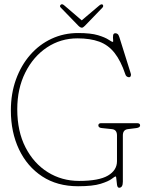

<svg xmlns="http://www.w3.org/2000/svg" viewBox="-20 -864 685 901"><path d="M556.5 -11.5Q556.5 17 539 17Q531.5 17 529.2 3.8Q527 -9.5 526.2 -22.8Q525.5 -36 522.5 -36Q519 -36 504 -24.5Q489 -13 452.2 -1.5Q415.5 10 346.5 10Q248.5 10 178 -36.2Q107.5 -82.5 69.2 -163Q31 -243.5 31 -346Q31 -425 55 -491.2Q79 -557.5 121.8 -606.5Q164.5 -655.5 222 -682.2Q279.5 -709 346.5 -709Q406 -709 439.8 -698.8Q473.5 -688.5 489 -678Q504.5 -667.5 509.5 -667.5Q512 -667.5 510.8 -677.8Q509.5 -688 510.8 -698Q512 -708 521.5 -708Q527 -708 531.8 -704.5Q536.5 -701 540 -690L593.5 -519.5Q596 -513 593.5 -507.2Q591 -501.5 585 -501.5Q572 -503 568.5 -514.5Q547 -578.5 517.5 -615.8Q488 -653 445.8 -668.5Q403.5 -684 343.5 -684Q264.5 -684 200.5 -641.5Q136.5 -599 98.8 -523.8Q61 -448.5 61 -351Q61 -247.5 99.8 -172.2Q138.5 -97 204.2 -56Q270 -15 351 -15Q444 -15 486.5 -40Q529 -65 529 -107.5V-228.5Q529 -255.5 505.5 -258L458 -263Q441.5 -264.5 441.5 -275.5Q441.5 -286 455.5 -286H623Q637.5 -286 637.5 -275.5Q637.5 -265.5 620 -263L580 -258Q556.5 -255 556.5 -228.5ZM363.5 -768.5 445 -837.5Q455.5 -846.5 461.5 -842.5Q464 -840.5 464.2 -836.2Q464.5 -832 461 -828.5L378.5 -743Q369.5 -734 364.5 -734Q357 -734 348 -743L265 -828.5Q257.5 -836 266 -842.5Q272 -847.5 283 -837.5Z"/></svg>

Font: Fraunces 144pt S100 Thin
Style: Regular
Weight: 100
Version: Version 1.000; ttfautohint (v1.8.3)